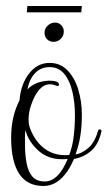

<svg xmlns="http://www.w3.org/2000/svg" viewBox="-20 -609 357 638"><path d="M124 9Q70 9 43.5 -32Q17 -73 17 -151Q17 -189 24.5 -220Q32 -251 45 -276Q49 -329 76.5 -364.5Q104 -400 145 -400Q180 -400 204 -375.5Q228 -351 240 -311.5Q252 -272 252 -228Q252 -190 247 -158Q242 -126 231 -96Q250 -98 272 -116Q294 -134 305 -172Q306 -179 312 -179Q318 -179 317 -172Q307 -128 282 -107Q257 -86 226 -81Q187 9 124 9ZM210 -94Q221 -123 225 -156.5Q229 -190 229 -227Q229 -268 220.5 -304.5Q212 -341 193.5 -363.5Q175 -386 145 -386Q116 -386 97 -366.5Q78 -347 71 -312Q97 -339 143 -341Q176 -341 176 -328Q176 -321 168 -324Q155 -329 146 -329Q107 -329 83 -259Q75 -235 75 -212Q75 -195 80 -182Q98 -136 131 -113Q164 -90 210 -94ZM129 -6Q174 -6 205 -81Q200 -80 195 -80Q190 -80 185 -80Q139 -80 107 -109Q75 -138 64 -177Q63 -165 63 -153Q63 -141 63 -129Q63 -97 68 -68.5Q73 -40 87 -23Q101 -6 129 -6ZM158 -470Q145 -470 136.5 -478.5Q128 -487 128 -500Q128 -514 138.5 -524Q149 -534 163 -534Q175 -534 183.5 -525.5Q192 -517 192 -504Q192 -490 182 -480Q172 -470 158 -470ZM69 -568 71 -589H252L250 -568Z"/></svg>

Font: Updock
Style: Regular
Weight: 400
Designer: Robert E. Leuschke
Foundry: Robert E. Leuschke
Version: Version 1.010; ttfautohint (v1.8.4.7-5d5b)